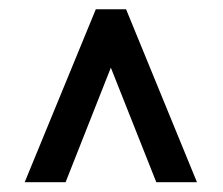

<svg xmlns="http://www.w3.org/2000/svg" viewBox="-20 -752 471 406"><path d="M214.4 -608.9 118.7 -366.7H32.2L182.6 -732.4H246.6L396.5 -366.7H310.5Z"/></svg>

Font: Roboto2
Style: Regular
Weight: 400
Designer: Google
Foundry: Google
Version: Version 2.000981-w3; 2014; ttfautohint (v1.1) -l 5 -r 24 -G 